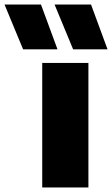

<svg xmlns="http://www.w3.org/2000/svg" viewBox="-143 -828 495 848"><path d="M43.5 0V-550H247.5V0ZM-41 -610 -123 -808H38L111 -610ZM180 -610 98 -808H259L332 -610Z"/></svg>

Font: Encode Sans SemiCondensed Black
Style: Regular
Weight: 900
Width: 4
Designer: Multiple Designers
Foundry: Impallari Type
Version: Version 2.000